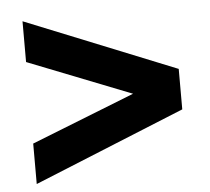

<svg xmlns="http://www.w3.org/2000/svg" viewBox="-43 -667 673 614"><g transform="rotate(-5 293.0 -360.0)"><path d="M50.8 -228.5 382.8 -359.4 50.8 -490.2V-621.1L535.2 -425.8V-295.9L50.8 -98.6Z"/></g></svg>

Font: Min Sans Black
Style: Regular
Weight: 900
Designer: Jinseong-Kim, NotoSansCJK, Nunito
Foundry: Jinseong-Kim
Version: Version 1.000